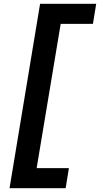

<svg xmlns="http://www.w3.org/2000/svg" viewBox="-20 -843 540 1006"><path d="M30 143 190 -823H484L467 -718H298L172 38H341L324 143Z"/></svg>

Font: Iosevka Extrabold
Style: Italic
Weight: 800
Italic angle: -9°
Monospace: yes
Designer: Belleve Invis
Foundry: Belleve Invis
Version: Version 32.5.0; ttfautohint (v1.8.4)